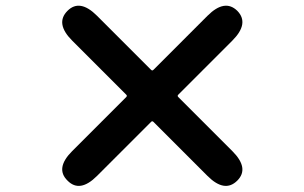

<svg xmlns="http://www.w3.org/2000/svg" viewBox="-20 -710 1040 657"><path d="M312 -108Q253 -49 211 -92Q168 -134 227 -193L412 -378Q416 -382 412 -386L227 -571Q168 -630 211 -673Q253 -715 312 -656L497 -471Q501 -467 505 -471L690 -656Q749 -715 792 -673Q834 -630 775 -571L590 -386Q586 -382 590 -378L775 -193Q834 -134 792 -92Q749 -49 690 -108L505 -293Q501 -297 497 -293Z"/></svg>

Font: Resource Han Rounded TW Heavy
Style: Regular
Weight: 900
Designer: Cyano Hao (round all glyphs); Ryoko NISHIZUKA 西塚涼子 (kana, bopomofo & ideographs); Paul D. Hunt (Latin, Greek & Cyrillic)
Foundry: Cyano Hao
Version: 0.990